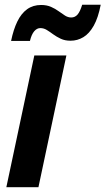

<svg xmlns="http://www.w3.org/2000/svg" viewBox="-20 -775 437 795"><path d="M6.3 0 122.1 -545.4H254.9L139.2 0ZM25.9 -605.5Q35.6 -652.8 51.8 -686Q67.9 -719.2 92.3 -736.8Q116.7 -754.4 150.4 -754.4Q173.3 -754.4 191.2 -746.6Q209 -738.8 222.9 -728.5Q236.8 -718.3 249.3 -710.4Q261.7 -702.6 274.9 -702.6Q290.5 -702.6 301 -714.6Q311.5 -726.6 320.3 -755.4H397Q386.7 -701.7 368.2 -668.7Q349.6 -635.7 325.2 -621.1Q300.8 -606.4 272 -606.4Q249 -606.4 231.7 -614.5Q214.4 -622.6 200.4 -632.8Q186.5 -643.1 173.8 -650.9Q161.1 -658.7 147 -658.7Q132.8 -658.7 121.6 -645.5Q110.4 -632.3 104 -605.5Z"/></svg>

Font: Open Sans SemiCondensed
Style: Bold Italic
Weight: 700
Width: 4
Italic angle: -12°
Designer: Monotype Design Team
Foundry: Monotype Imaging Inc.
Version: Version 3.003